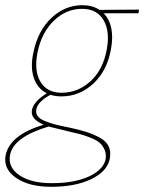

<svg xmlns="http://www.w3.org/2000/svg" viewBox="-72 -430 555 739"><path d="M463 -393 461 -379H327Q372 -332 355 -240Q340 -157 287 -108Q234 -59 164 -59Q142 -59 122 -65Q74 -39 68 -10Q65 5 72.5 16Q80 27 99 35Q118 43 136.5 48Q155 53 185 59Q192 60 195 61Q236 70 261 78Q286 86 311.5 99.5Q337 113 346.5 134Q356 155 350 184Q339 231 278 260Q217 289 125 289Q39 289 -11 254Q-61 219 -50 166Q-33 89 96 50Q44 28 51 -7Q58 -40 108 -71Q72 -89 58 -131Q44 -173 57 -230Q74 -312 126 -361Q178 -410 245 -410Q284 -410 311 -392ZM339 -240Q352 -309 326.5 -352.5Q301 -396 244 -396Q183 -396 136 -351Q89 -306 73 -231Q58 -158 83.5 -115.5Q109 -73 165 -73Q228 -73 276.5 -117.5Q325 -162 339 -240ZM334 185Q338 164 331 147.5Q324 131 312.5 120.5Q301 110 277.5 100.5Q254 91 236.5 86.5Q219 82 189 75Q126 60 115 57Q-19 97 -33 165Q-43 213 2 244Q47 275 127 275Q213 275 268.5 250Q324 225 334 185Z"/></svg>

Font: EauTest Thin
Style: Italic
Weight: 250
Italic angle: -12°
Designer: Christian Thalmann (Catharsis Fonts)
Version: Version 0.001;PS 000.001;hotconv 1.0.88;makeotf.lib2.5.64775